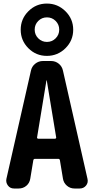

<svg xmlns="http://www.w3.org/2000/svg" viewBox="-20 -1080 540 1100"><path d="M199.2 -860.4Q219.7 -839.8 249 -839.8Q278.3 -839.8 298.8 -860.4Q319.3 -880.9 319.3 -910.2Q319.3 -939.5 298.8 -960Q278.3 -980.5 249 -980.5Q219.7 -980.5 199.2 -960Q178.7 -939.5 178.7 -910.2Q178.7 -880.9 199.2 -860.4ZM142.6 -1015.6Q186.5 -1059.6 248.5 -1059.6Q310.5 -1059.6 355 -1015.6Q399.4 -971.7 399.4 -909.7Q399.4 -847.7 355 -803.7Q310.5 -759.8 248.5 -759.8Q186.5 -759.8 142.6 -803.7Q98.6 -847.7 98.6 -909.7Q98.6 -971.7 142.6 -1015.6ZM294.9 -285.2Q297.9 -285.2 300.3 -287.6Q302.7 -290 301.8 -293L248 -619.1Q248 -620.1 247.1 -620.1Q246.1 -620.1 246.1 -619.1L192.4 -293Q191.4 -290 193.8 -287.6Q196.3 -285.2 199.2 -285.2ZM340.8 -674.8 481.4 -54.7Q486.3 -33.2 472.7 -16.6Q459 0 436.5 0H407.2Q381.8 0 363.3 -16.1Q344.7 -32.2 340.8 -55.7L323.2 -162.1Q321.3 -169.9 314.5 -169.9H179.7Q172.9 -169.9 170.9 -162.1L153.3 -55.7Q149.4 -31.2 130.9 -15.6Q112.3 0 86.9 0H60.5Q38.1 0 25.4 -17.1Q12.7 -34.2 16.6 -54.7L157.2 -674.8Q162.1 -699.2 181.6 -714.8Q201.2 -730.5 225.6 -730.5H272.5Q297.9 -730.5 316.9 -714.8Q335.9 -699.2 340.8 -674.8Z"/></svg>

Font: Rounded Mgen+ 2m bold
Style: Bold
Weight: 700
Designer: [Source Han Sans]
Ryoko NISHIZUKA  (kana & ideographs); Paul D. Hunt (Latin, Greek & Cyrillic); Wenlong ZHANG  (bopomofo
Version: Version 1.059.20150602